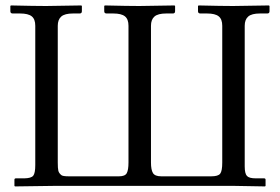

<svg xmlns="http://www.w3.org/2000/svg" viewBox="-20 -666 1003 688"><path d="M856.9 -573.7V-69.8Q856.9 -43.9 865 -35.4Q873 -26.9 896.5 -26.9H926.3Q931.6 -26.9 931.6 -22V0L929.7 2L814.9 0H179.7L33.7 2L31.7 0V-22Q31.7 -26.9 37.1 -26.9H66.9Q91.8 -27.3 99.1 -36.4Q106.4 -45.4 106.4 -74.7V-573.7Q106.4 -597.2 93.8 -607.4Q81.1 -617.7 51.8 -617.7H25.4Q17.1 -617.7 17.1 -626V-644.5L19 -646.5Q106 -644.5 145 -644.5L271.5 -646.5L273.4 -644.5V-626Q273.4 -617.7 265.6 -617.7H241.7Q211.9 -617.7 199.5 -606.7Q187 -595.7 187 -573.7V-83.5Q187 -63 189 -54.4Q190.9 -45.9 199.7 -38.6Q204.6 -34.2 226.1 -34.2H406.7Q428.2 -34.2 434.3 -45.7Q440.4 -57.1 440.4 -83.5V-573.7Q440.4 -597.2 427.7 -607.4Q415 -617.7 385.7 -617.7H361.8Q353.5 -617.7 353.5 -626V-644.5L355.5 -646.5Q439.9 -644.5 479 -644.5L605.5 -646.5L607.4 -644.5V-626Q607.4 -617.7 599.6 -617.7H575.7Q545.9 -617.7 533.4 -606.7Q521 -595.7 521 -573.7V-83.5Q521 -57.6 528.1 -45.9Q535.2 -34.2 557.6 -34.2H737.3Q761.7 -34.2 769 -43.7Q776.4 -53.2 776.4 -83.5V-573.7Q776.4 -597.2 763.7 -607.4Q751 -617.7 721.7 -617.7H697.8Q689.5 -617.7 689.5 -626V-644.5L691.4 -646.5Q775.9 -644.5 814.9 -644.5L943.8 -646.5L945.8 -644.5V-626Q945.8 -617.7 938 -617.7H911.6Q881.8 -617.7 869.4 -606.7Q856.9 -595.7 856.9 -573.7Z"/></svg>

Font: Libertinage
Style: l
Weight: 400
Designer: OSP
Foundry: OSP
Version: Version 1.0; 2008; OFL relea